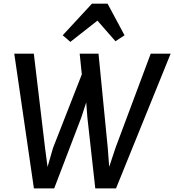

<svg xmlns="http://www.w3.org/2000/svg" viewBox="-20 -1046 971 1070"><path d="M169 4 59.5 -747H168.5L231 -222L245 -116L275.5 -221.5L436 -631.5L424 -747H529L580.5 -222L588.5 -116L623.5 -221.5L820 -747H931L626.5 4H511L467 -391L460.5 -475L433 -391L282 4ZM372 -812.5 329.5 -849.5 492.5 -1025.5H579.5L674 -849.5L623.5 -816L523 -931Z"/></svg>

Font: Merriweather Sans Italic
Style: Regular
Weight: 400
Italic angle: -7.5°
Designer: Eben Sorkin
Foundry: Eben Sorkin
Version: Version 1.008; ttfautohint (v1.7.19-72a1) -l 8 -r 50 -G 200 